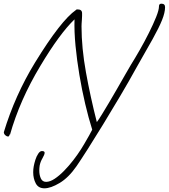

<svg xmlns="http://www.w3.org/2000/svg" viewBox="-50 -688 915 1041"><path d="M191 333Q158 333 144 306.5Q130 280 130 246Q130 229 133 213Q136 197 142 178Q148 159 157.5 145Q167 131 177 131Q192 131 192 140Q192 150 180.5 169.5Q169 189 165 210Q164 217 163.5 223.5Q163 230 163 237Q163 261 171.5 279.5Q180 298 200 298Q221 298 246 281.5Q271 265 297 238.5Q323 212 347 181Q371 150 390 120Q396 111 408.5 89.5Q421 68 433.5 46Q446 24 450 15Q430 -48 412 -124.5Q394 -201 380.5 -281.5Q367 -362 359.5 -439.5Q352 -517 354 -583Q273 -505 169 -331Q57 -145 4 43V39Q3 39 1 45.5Q-1 52 -6 52Q-14 52 -21.5 45Q-29 38 -29 29L-30 31Q31 -171 140 -349Q280 -577 362 -634V-635Q366 -637 371 -637Q395 -637 395 -616Q395 -611 395 -602Q395 -593 394 -581Q393 -569 392.5 -560Q392 -551 392 -545Q392 -429 416 -296Q440 -163 475 -26Q485 -39 502.5 -67.5Q520 -96 542 -133Q564 -170 586 -208.5Q608 -247 627.5 -281Q647 -315 660 -337Q682 -372 708 -417.5Q734 -463 757.5 -510Q781 -557 796.5 -595.5Q812 -634 812 -654Q812 -668 825 -668Q845 -668 845 -649Q845 -620 828.5 -579Q812 -538 777.5 -476Q743 -414 689 -320Q649 -247 601.5 -167Q554 -87 508.5 -12.5Q463 62 425 121.5Q387 181 365 213Q322 275 273.5 304Q225 333 191 333Z"/></svg>

Font: Oooh Baby
Style: Regular
Weight: 400
Designer: Robert E. Leuschke
Foundry: Robert E. Leuschke
Version: Version 1.011; ttfautohint (v1.8.3)